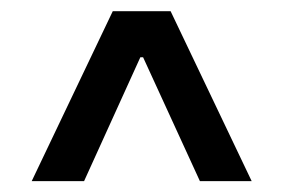

<svg xmlns="http://www.w3.org/2000/svg" viewBox="-20 -727 515 349"><path d="M37.6 -397.7H132.8L235.1 -622.9H240.1L343.4 -397.7H437.5L290.1 -706.7H185Z"/></svg>

Font: Magic Ui Pro Medium
Style: Regular
Weight: 500
Designer: Stefan Endress, Andreas Faust
Version: Version 1.000;FEAKit 1.0